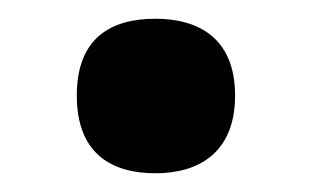

<svg xmlns="http://www.w3.org/2000/svg" viewBox="-20 -457 333 205"><path d="M146 -272C191 -272 231 -293 231 -355C231 -417 191 -437 146 -437C99 -437 62 -417 62 -355C62 -293 99 -272 146 -272Z"/></svg>

Font: Noto Serif Tamil SemiCondensed ExtraBold
Style: Italic
Weight: 800
Width: 4
Italic angle: -12°
Designer: Indian Type Foundry, Tom Grace, and the Monotype Design Team
Foundry: Monotype Imaging Inc.
Version: Version 2.003